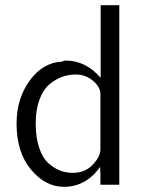

<svg xmlns="http://www.w3.org/2000/svg" viewBox="-20 -714 561 742"><path d="M44 -236Q44 -333 95 -403Q146 -473 221 -476Q226 -480 233 -480Q312 -480 369 -413V-694H441V0H368V-40Q368 -44 367.5 -54Q367 -64 367 -69Q312 8 227 8Q155 8 99.5 -59Q44 -126 44 -236ZM118 -237Q118 -181 132 -141Q146 -101 169 -81.5Q192 -62 214.5 -54Q237 -46 261 -46Q309 -46 338.5 -77.5Q368 -109 368 -136V-354Q366 -380 338 -403Q310 -426 273 -426Q245 -426 220 -417Q195 -408 171 -388Q147 -368 132.5 -329Q118 -290 118 -237Z"/></svg>

Font: Coval
Style: ExtraLight
Weight: 250
Foundry: Context Ltd
Version: Version 001.000